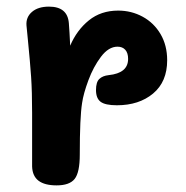

<svg xmlns="http://www.w3.org/2000/svg" viewBox="-20 -551 561 580"><path d="M485 -369Q485 -304 442.5 -268.5Q400 -233 333 -233Q298 -233 284 -243.5Q270 -254 270 -279Q270 -303 280 -312.5Q290 -322 308 -324Q367 -330 367 -373Q367 -391 358.5 -400.5Q350 -410 335 -410Q308 -410 285 -379.5Q262 -349 247 -308.5Q232 -268 228 -240Q221 -196 221 -84Q221 -30 205.5 -10.5Q190 9 151 9Q115 9 96.5 -5Q78 -19 77 -48V-94V-210Q77 -274 74 -318.5Q71 -363 64 -433L60 -474Q58 -499 76.5 -515Q95 -531 128 -531Q184 -531 188 -481Q190 -457 192 -413Q212 -460 248.5 -489.5Q285 -519 337 -519Q377 -519 411 -500.5Q445 -482 465 -448Q485 -414 485 -369Z"/></svg>

Font: Mali
Style: Bold
Weight: 700
Designer: Kitiyaporn Chalermlarp | Katatrad Aksorn Co.,Ltd.
Foundry: Cadson Demak Co.,Ltd.
Version: Version 1.000; ttfautohint (v1.6)